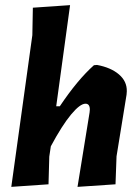

<svg xmlns="http://www.w3.org/2000/svg" viewBox="-20 -724 539 748"><path d="M358 -471Q412 -461 443.5 -434Q475 -407 474 -368L473 -355L434 -115L430 -6L282 4L329 -286L330 -297Q330 -320 313 -320Q292 -320 257 -278Q222 -236 178 -154L172 -114L169 -6L24 4L106 -587L108 -694L253 -704L199 -310H213Q282 -413 346 -470Z"/></svg>

Font: Alegreya Sans ExtraBold
Style: Italic
Weight: 800
Italic angle: -7°
Designer: Juan Pablo del Peral
Foundry: Huerta Tipografica
Version: Version 2.007